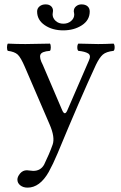

<svg xmlns="http://www.w3.org/2000/svg" viewBox="-20 -632 555 884"><path d="M393.1 -579.1Q393.1 -539.1 356.9 -515.6Q320.8 -492.2 271 -492.2Q221.2 -492.2 186 -516.1Q150.9 -540 150.9 -579.1Q150.9 -593.3 161.9 -602.5Q172.9 -611.8 189.9 -611.8Q206.1 -611.8 215.1 -603.5Q224.1 -595.2 224.1 -582Q224.1 -577.1 223.1 -574Q222.2 -570.8 222.2 -565.9Q222.2 -548.8 236.1 -535.9Q250 -522.9 272 -522.9Q293 -522.9 307.4 -535.4Q321.8 -547.9 321.8 -564.9Q321.8 -570.8 320.8 -574.2Q319.8 -576.2 319.8 -581.1Q319.8 -594.2 330.3 -603Q340.8 -611.8 355 -611.8Q373 -611.8 383.1 -603Q393.1 -594.2 393.1 -579.1ZM204.1 160.2Q163.1 231.9 106.9 231.9Q86.9 231.9 73.5 221.4Q60.1 210.9 60.1 194.8Q60.1 181.6 72.5 166.7Q85 151.9 104 151.9Q108.9 151.9 117.4 153.3Q126 154.8 132.8 154.8Q167 154.8 183.1 126Q207 77.1 222.2 34.2Q234.4 0 208 -60.1L94.7 -323.2Q75.7 -367.7 61.3 -380.9Q46.9 -394 16.1 -397.9Q12.2 -401.9 12.2 -413.8Q12.2 -425.8 16.1 -431.2Q56.2 -429.2 97.2 -429.2Q136.2 -429.2 210 -431.2Q213.9 -426.3 213.9 -414.1Q213.9 -401.9 210 -397.9Q170.9 -395 165.8 -379.6Q160.6 -364.3 177.2 -333L266.1 -125Q278.3 -96.7 290 -124L389.2 -353Q400.4 -377 385.7 -386Q371.1 -395 340.8 -397.9Q335.9 -401.9 335.9 -413.8Q335.9 -425.8 340.8 -431.2Q400.9 -429.2 431.9 -429.2Q462.9 -429.2 502.9 -431.2Q507.8 -426.3 507.8 -414.1Q507.8 -401.9 502.9 -397.9Q468.8 -394 453.4 -380.6Q438 -367.2 421.9 -334Q348.6 -175.8 245.1 74.2Q224.1 124 204.1 160.2Z"/></svg>

Font: Linux Libertine O
Style: Regular
Weight: 400
Designer: Philipp H. Poll
Foundry: Philipp H. Poll
Version: Version 5.3.0